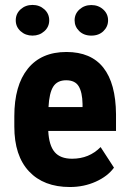

<svg xmlns="http://www.w3.org/2000/svg" viewBox="-20 -749 519 779"><path d="M263.7 9.8Q157.2 9.8 97.7 -53.7Q38.1 -117.2 38.1 -235.4V-277.3Q38.1 -402.3 92.8 -470.2Q147.5 -538.1 249.5 -538.1Q349.1 -538.1 399.4 -474.4Q449.7 -410.6 450.7 -285.6V-217.8H175.8Q178.7 -159.2 201.7 -132.1Q224.6 -105 272.5 -105Q341.8 -105 388.2 -152.3L442.4 -68.8Q417 -33.7 368.7 -12Q320.3 9.8 263.7 9.8ZM176.8 -314.5H314.9V-327.1Q314 -374.5 299.3 -398.9Q284.7 -423.3 248.5 -423.3Q212.4 -423.3 196 -397.5Q179.7 -371.6 176.8 -314.5ZM43.9 -666.5Q43.9 -693.4 63.7 -711.2Q83.5 -729 111.8 -729Q140.1 -729 159.9 -711.2Q179.7 -693.4 179.7 -666.5Q179.7 -640.1 159.9 -622.3Q140.1 -604.5 111.8 -604.5Q83.5 -604.5 63.7 -622.3Q43.9 -640.1 43.9 -666.5ZM282.7 -666.5Q282.7 -692.9 302.5 -710.7Q322.3 -728.5 350.6 -728.5Q378.9 -728.5 398.7 -710.7Q418.5 -692.9 418.5 -666.5Q418.5 -641.1 399.7 -622.8Q380.9 -604.5 350.6 -604.5Q320.3 -604.5 301.5 -622.8Q282.7 -641.1 282.7 -666.5Z"/></svg>

Font: TypoPRO Roboto
Style: Bold
Weight: 700
Designer: Google
Version: Version 2.136; 2016